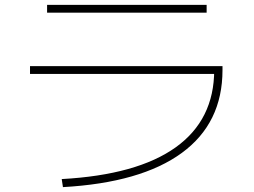

<svg xmlns="http://www.w3.org/2000/svg" viewBox="-20 -743 1040 787"><path d="M233 -9Q542 -26 700 -139Q858 -252 858 -456L874 -440H103V-472H892V-456Q892 -238 725 -116Q558 6 238 24ZM173 -691V-723H827V-691Z"/></svg>

Font: M PLUS 1 Code ExtraLight
Style: Regular
Weight: 250
Designer: Coji Morishita
Foundry: UNDERFOREST DESIGN
Version: Version 1.002